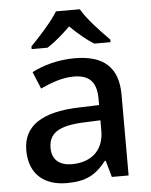

<svg xmlns="http://www.w3.org/2000/svg" viewBox="-54 -811 681 866"><g transform="rotate(-5 286.0 -378.0)"><path d="M340 -766H232C205 -721 145 -656 108 -618V-606H180C215 -628 249 -658 285 -693C321 -658 357 -627 392 -606H465V-618C428 -655 365 -721 340 -766ZM297 -548C221 -548 153 -528 103 -502L135 -425C181 -446 232 -466 286 -466C351 -466 389 -438 389 -356V-328L298 -325C127 -320 44 -262 44 -153C44 -41 116 10 213 10C303 10 346 -16 393 -75H397L418 0H494V-365C494 -490 428 -548 297 -548ZM316 -256 389 -259V-212C389 -118 326 -73 244 -73C191 -73 154 -98 154 -154C154 -217 194 -252 316 -256Z"/></g></svg>

Font: Noto Sans Canadian Aboriginal Medium
Style: Regular
Weight: 500
Designer: Monotype Design Team, Typotheque's Kevin King
Foundry: Monotype Imaging Inc.
Version: Version 2.004